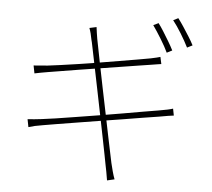

<svg xmlns="http://www.w3.org/2000/svg" viewBox="-58 -900 1116 1009"><g transform="rotate(5 500.0 -395.0)"><path d="M741 -801Q754 -784 769 -760Q784 -736 799 -711Q814 -686 825 -664L797 -650Q783 -680 758.5 -720Q734 -760 714 -788ZM842 -836Q856 -818 872 -793.5Q888 -769 903.5 -744.5Q919 -720 929 -700L901 -686Q884 -720 861 -757.5Q838 -795 816 -823ZM397 -683Q394 -700 390 -715.5Q386 -731 381 -744L418 -752Q419 -739 422 -722.5Q425 -706 427 -691Q428 -686 435 -650.5Q442 -615 453 -559Q464 -503 477.5 -437.5Q491 -372 504.5 -306Q518 -240 529.5 -183.5Q541 -127 549 -90Q557 -53 558 -47Q563 -26 569 -3.5Q575 19 582 37L543 46Q539 23 535.5 2Q532 -19 527 -41Q526 -48 518.5 -85.5Q511 -123 500 -179Q489 -235 475.5 -301Q462 -367 449 -432Q436 -497 424.5 -552Q413 -607 406 -642.5Q399 -678 397 -683ZM106 -522Q120 -523 138 -524.5Q156 -526 180 -528Q204 -531 245.5 -536.5Q287 -542 339 -550Q391 -558 446.5 -567Q502 -576 554 -585Q606 -594 648.5 -601Q691 -608 716 -613Q736 -617 747.5 -620Q759 -623 766 -625L774 -588Q768 -587 754 -585Q740 -583 723 -580Q698 -576 655.5 -569.5Q613 -563 561 -554.5Q509 -546 453.5 -537.5Q398 -529 345.5 -520.5Q293 -512 251 -505Q209 -498 184 -494Q166 -491 149.5 -488Q133 -485 114 -481ZM99 -238Q115 -239 135.5 -241Q156 -243 172 -245Q199 -248 245 -255Q291 -262 349.5 -271.5Q408 -281 470.5 -291Q533 -301 592.5 -311.5Q652 -322 701.5 -330.5Q751 -339 782 -344Q811 -349 827.5 -352.5Q844 -356 856 -360L863 -324Q852 -323 834 -320Q816 -317 788 -312Q753 -307 702.5 -298.5Q652 -290 593 -280.5Q534 -271 473 -261.5Q412 -252 356 -242.5Q300 -233 255 -226Q210 -219 184 -214Q158 -210 140.5 -206Q123 -202 107 -197Z"/></g></svg>

Font: Noto Sans SC Thin
Style: Regular
Weight: 100
Designer: Ryoko NISHIZUKA 西塚涼子 (kana, bopomofo & ideographs); Paul D. Hunt (Latin, Greek & Cyrillic); Sandoll Communications 산돌커뮤니
Foundry: Adobe
Version: Version 2.004-H2;hotconv 1.0.118;makeotfexe 2.5.65603